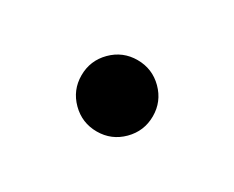

<svg xmlns="http://www.w3.org/2000/svg" viewBox="-46 -542 592 485"><g transform="rotate(30 250.0 -300.0)"><path d="M250.1 -196Q207 -196 176.5 -226.4Q146 -256.9 146 -299.9Q146 -343 176.4 -373.5Q206.9 -404 249.9 -404Q293 -404 323.5 -373.6Q354 -343.1 354 -300.1Q354 -257 323.6 -226.5Q293.1 -196 250.1 -196Z"/></g></svg>

Font: Reem Kufi Fun
Style: Regular
Weight: 400
Designer: Khaled Hosny
Version: Version 1.005